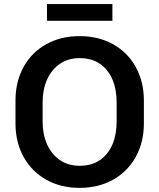

<svg xmlns="http://www.w3.org/2000/svg" viewBox="-20 -915 788 950"><path d="M56.6 -304.7V-417Q56.6 -510.7 96.4 -583.3Q136.2 -655.8 208.5 -696Q280.8 -736.3 374 -736.3Q467.3 -736.3 539.6 -696Q611.8 -655.8 651.9 -583Q691.9 -510.3 691.9 -417V-304.7Q691.9 -211.4 651.9 -138.9Q611.8 -66.4 539.6 -25.9Q467.3 14.6 374 14.6Q280.8 14.6 208.7 -25.9Q136.7 -66.4 96.7 -138.9Q56.6 -211.4 56.6 -304.7ZM557.1 -312.5V-409.7Q557.1 -472.2 536.4 -521.5Q515.6 -570.8 474.6 -599.1Q433.6 -627.4 374 -627.4Q317.4 -627.4 275.9 -598.9Q234.4 -570.3 212.6 -520.8Q190.9 -471.2 190.9 -409.7V-312.5Q190.9 -251 212.6 -201.4Q234.4 -151.9 275.9 -123.3Q317.4 -94.7 374 -94.7Q433.6 -94.7 474.6 -123Q515.6 -151.4 536.4 -200.7Q557.1 -250 557.1 -312.5ZM536.1 -812V-895H212.4V-812Z"/></svg>

Font: Lycee Sans SemiBold
Style: Regular
Weight: 600
Designer: Justin Alvin
Foundry: Alkove Design
Version: Version 1.030